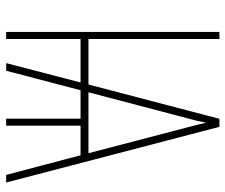

<svg xmlns="http://www.w3.org/2000/svg" viewBox="-76 -676 751 640"><g transform="rotate(90 300.0 -355.5)"><path d="M497.1 -248H398.4V0H375V-248H280.3L215.3 0H189.9L254.4 -248H109.4V0H85.9V-710.9H109.4V-274.4H261.2L375.5 -710.9H402.3L587.9 0H562.5ZM287.1 -274.4H490.2L395.5 -636.7L388.7 -667L382.3 -636.7Z"/></g></svg>

Font: Roboto Mono Thin
Style: Regular
Weight: 250
Designer: Google
Version: Version 2.000985; 2015; ttfautohint (v1.3)